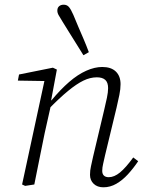

<svg xmlns="http://www.w3.org/2000/svg" viewBox="-20 -785 619 817"><path d="M87 6 74 0 173 -459 182 -440 56 -442 61 -468 205 -497 222 -489 197 -355 200 -352 170 -218Q159 -164 148 -109.5Q137 -55 126 0ZM420 12Q394 12 378.5 -3Q363 -18 363 -41Q363 -60 367 -77Q371 -94 376 -118L423 -316Q430 -345 435 -369Q440 -393 440 -410Q440 -434 428 -445Q416 -456 392 -456Q364 -456 335 -442Q306 -428 269.5 -398Q233 -368 185 -319V-358H199Q237 -404 274 -436Q311 -468 347 -484Q383 -500 415 -500Q453 -500 473 -480.5Q493 -461 493 -427Q493 -406 488 -381.5Q483 -357 476 -327L427 -124Q423 -105 419 -88.5Q415 -72 415 -58Q415 -45 422 -38Q429 -31 443 -31Q466 -31 490.5 -51Q515 -71 547 -115L568 -99Q547 -68 524 -43Q501 -18 475 -3Q449 12 420 12ZM358 -563 335 -550Q320 -575 304.5 -599Q289 -623 274.5 -647Q260 -671 246 -693Q235 -711 229.5 -720.5Q224 -730 224 -740Q224 -752 231.5 -758.5Q239 -765 251 -765Q265 -765 273.5 -755Q282 -745 292 -722Q302 -697 313.5 -670.5Q325 -644 336.5 -617Q348 -590 358 -563Z"/></svg>

Font: Source Serif 4 Light
Style: Italic
Weight: 300
Italic angle: -12°
Designer: Frank Grießhammer
Foundry: Adobe Systems Incorporated
Version: Version 4.004;hotconv 1.0.116;makeotfexe 2.5.65601